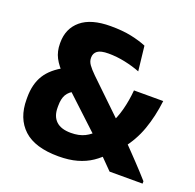

<svg xmlns="http://www.w3.org/2000/svg" viewBox="-119 -775 926 913"><g transform="rotate(20 344.0 -318.5)"><path d="M521.5 -0.5Q512.5 -9.5 498.5 -23.8Q484.5 -38 469.5 -53.2Q454.5 -68.5 441.2 -82.2Q428 -96 420 -104.5L398.5 -129.5L184 -329.5L158.5 -356Q124 -390 107.8 -421.2Q91.5 -452.5 91.5 -492.5V-497Q91.5 -568.5 141.8 -610.5Q192 -652.5 290.5 -652.5Q351.5 -652.5 396 -643Q440.5 -633.5 472.5 -620L486.5 -495Q452 -508.5 409.8 -517.5Q367.5 -526.5 325.5 -526.5Q286 -526.5 269.8 -514.2Q253.5 -502 253.5 -480.5V-478.5Q253.5 -461 265 -444.8Q276.5 -428.5 299.5 -406L485 -227.5L521.5 -189Q539.5 -171 556 -153.8Q572.5 -136.5 588.8 -119.8Q605 -103 621.2 -85.8Q637.5 -68.5 654.2 -50.5Q671 -32.5 688.5 -12.5V-0.5ZM267.5 14.5Q148.5 14.5 90.8 -39Q33 -92.5 33 -188.5V-199Q33 -266 61.5 -312Q90 -358 154 -391.5L237 -302Q209.5 -289 197.2 -268Q185 -247 185 -211V-202Q185 -158 210 -134.2Q235 -110.5 285 -110.5Q326 -110.5 355 -125Q384 -139.5 404.5 -164.5L446 -214Q469 -255 481.5 -302.8Q494 -350.5 498.5 -403H646.5Q637 -323 612.8 -254.8Q588.5 -186.5 541.5 -129L492.5 -81.5Q466 -51.5 434 -30Q402 -8.5 361.2 3Q320.5 14.5 267.5 14.5Z"/></g></svg>

Font: Anek Gurmukhi Medium
Style: Bold
Weight: 700
Version: Version 1.003